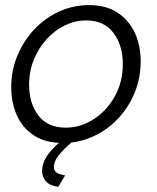

<svg xmlns="http://www.w3.org/2000/svg" viewBox="-20 -550 613 752"><path d="M226 10Q158 10 113 -19.5Q68 -49 46 -98.5Q24 -148 24 -209Q24 -275 48.5 -333Q73 -391 115 -435.5Q157 -480 212 -505Q267 -530 329 -530Q396 -530 441 -500Q486 -470 508.5 -420.5Q531 -371 531 -310Q531 -244 507 -186Q483 -128 441 -84Q399 -40 343.5 -15Q288 10 226 10ZM238 -50Q295 -50 346 -82.5Q397 -115 429 -171.5Q461 -228 461 -300Q461 -372 424.5 -421Q388 -470 317 -470Q275 -470 235 -451Q195 -432 163.5 -397.5Q132 -363 113 -317.5Q94 -272 94 -218Q94 -145 130.5 -97.5Q167 -50 238 -50ZM145 120Q145 86 169 53.5Q193 21 243 -16H262L269 0Q227 36 209 59.5Q191 83 191 104Q191 119 202 126Q213 133 235 137L208 182Q172 176 158.5 158.5Q145 141 145 120Z"/></svg>

Font: Raleway
Style: Italic
Weight: 400
Italic angle: -12°
Designer: Matt McInerney, Pablo Impallari, Rodrigo Fuenzalida
Foundry: Matt McInerney, Pablo Impallari, Rodrigo Fuenzalida
Version: Version 4.026